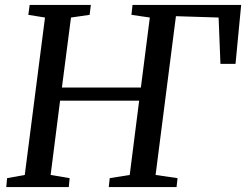

<svg xmlns="http://www.w3.org/2000/svg" viewBox="-20 -763 1004 783"><path d="M5.5 0 9 -36.5 81 -49.5 163.5 -691.5 95.5 -702.5 101 -743H350.5L345.5 -702.5L269.5 -691.5L232.5 -406H554.5L591 -691.5L516 -702.5L520.5 -743H963.5L940.5 -502.5H879L871.5 -691.5L697.5 -697L614.5 -49.5L704 -36.5L700 0H423.5L427.5 -36.5L509 -49.5L547.5 -352.5H225L186.5 -49.5L264 -36.5L260.5 0Z"/></svg>

Font: Merriweather 36pt
Style: Italic
Weight: 400
Italic angle: -7.8°
Version: Version 2.101